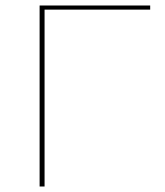

<svg xmlns="http://www.w3.org/2000/svg" viewBox="-20 -678 599 698"><path d="M526 -658V-643H142V0H124V-658Z"/></svg>

Font: EauTestSC Thin
Style: Regular
Weight: 250
Designer: Christian Thalmann (Catharsis Fonts)
Version: Version 0.001;PS 000.001;hotconv 1.0.88;makeotf.lib2.5.64775